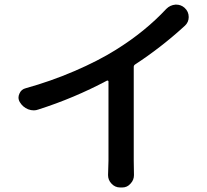

<svg xmlns="http://www.w3.org/2000/svg" viewBox="-20 -789 914 846"><path d="M575.2 -504.9Q569.3 -501 569.3 -494.1V-81.1L570.3 -17.6Q570.3 3.9 555.7 19.5Q541 37.1 518.6 37.1H509.8Q486.3 37.1 470.7 19.5Q456.1 3.9 456.1 -17.6L458 -81.1V-429.7Q458 -432.6 455.6 -433.6Q453.1 -434.6 451.2 -433.6Q305.7 -356.4 149.4 -306.6Q138.7 -302.7 128.9 -302.7Q116.2 -302.7 103.5 -307.6Q80.1 -317.4 67.4 -338.9Q61.5 -348.6 61.5 -359.4Q61.5 -367.2 65.4 -376Q73.2 -395.5 93.8 -400.4Q203.1 -430.7 307.6 -475.6Q412.1 -520.5 490.2 -569.3Q619.1 -649.4 712.9 -750Q729.5 -766.6 752.9 -768.6Q754.9 -768.6 756.8 -768.6Q777.3 -768.6 793 -754.9Q811.5 -738.3 811.5 -713.9Q811.5 -691.4 794.9 -675.8Q690.4 -580.1 575.2 -504.9Z"/></svg>

Font: Gen Jyuu Gothic P Medium
Style: Regular
Weight: 500
Designer: [Source Han Sans]
Ryoko NISHIZUKA  (kana & ideographs); Paul D. Hunt (Latin, Greek & Cyrillic); Wenlong ZHANG  (bopomofo
Version: Version 1.002.20150607